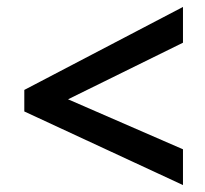

<svg xmlns="http://www.w3.org/2000/svg" viewBox="-20 -581 591 553"><path d="M507 -48 50 -260V-322L507 -561V-458L176 -295L507 -151Z"/></svg>

Font: Noto Sans Gunjala Gondi Semibold
Style: Regular
Weight: 600
Designer: Ek Type
Foundry: Ek Type
Version: Version 1.004; ttfautohint (v1.8.4.7-5d5b)